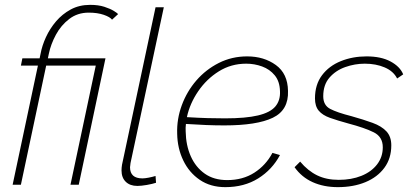

<svg xmlns="http://www.w3.org/2000/svg" viewBox="-20 -760 1701 790"><path d="M136 -490H66L72 -520H143L147 -539Q153 -572 169 -607Q185 -642 210.5 -672Q236 -702 271 -721Q306 -740 351 -740Q385 -740 409.5 -732Q434 -724 448.5 -715Q463 -706 466 -702L441 -679Q433 -690 407 -699Q381 -708 345 -708Q299 -708 265 -682Q231 -656 210 -617Q189 -578 181 -539L177 -520H414L304 0H270L374 -490H170L66 0H32Z M545 5Q515 5 497.5 -12Q480 -29 480 -59Q480 -64 480.5 -70Q481 -76 482 -82L620 -730H654L517 -89Q517 -84 516 -80Q515 -76 515 -72Q515 -26 566 -26Q576 -26 591.5 -29Q607 -32 620 -36L622 -8Q607 -3 584 1Q561 5 545 5Z M907 10Q846 10 802 -20Q758 -50 734 -100Q710 -150 709 -210Q707 -270 728 -327Q749 -384 788 -429Q827 -474 880.5 -501Q934 -528 997 -528Q1066 -528 1115 -492.5Q1164 -457 1165 -386Q1168 -307 1102.5 -275.5Q1037 -244 903 -244Q867 -244 829 -245.5Q791 -247 745 -250Q743 -234 744 -219Q745 -162 765 -117Q785 -72 822.5 -45.5Q860 -19 915 -19Q979 -19 1026.5 -49.5Q1074 -80 1101 -131L1132 -122Q1100 -62 1042.5 -26Q985 10 907 10ZM993 -498Q931 -498 880.5 -466.5Q830 -435 795.5 -384.5Q761 -334 749 -278Q798 -275 835 -274Q872 -273 906 -273Q991 -273 1041.5 -285Q1092 -297 1113 -322Q1134 -347 1132 -385Q1131 -425 1110.5 -450Q1090 -475 1058.5 -486.5Q1027 -498 993 -498Z M1370 10Q1312 10 1266.5 -10.5Q1221 -31 1192 -72L1215 -95Q1247 -57 1285 -38.5Q1323 -20 1374 -20Q1426 -20 1467 -36.5Q1508 -53 1531.5 -83.5Q1555 -114 1555 -154Q1555 -197 1518 -215.5Q1481 -234 1413 -252Q1369 -264 1338 -275Q1307 -286 1291.5 -304.5Q1276 -323 1276 -355Q1276 -412 1305 -450.5Q1334 -489 1382.5 -508.5Q1431 -528 1488 -528Q1548 -528 1587 -507Q1626 -486 1639 -454L1614 -437Q1599 -467 1563 -482.5Q1527 -498 1481 -498Q1440 -498 1400.5 -484Q1361 -470 1335.5 -440.5Q1310 -411 1310 -364Q1310 -327 1338.5 -312Q1367 -297 1426 -282Q1476 -268 1513 -254.5Q1550 -241 1570 -219.5Q1590 -198 1590 -162Q1590 -108 1561.5 -69.5Q1533 -31 1483.5 -10.5Q1434 10 1370 10Z"/></svg>

Font: Raleway ExtraLight
Style: Italic
Weight: 200
Italic angle: -12°
Designer: Matt McInerney, Pablo Impallari, Rodrigo Fuenzalida
Foundry: Matt McInerney, Pablo Impallari, Rodrigo Fuenzalida
Version: Version 4.026